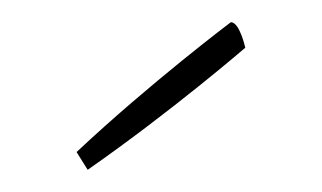

<svg xmlns="http://www.w3.org/2000/svg" viewBox="-20 -732 290 173"><path d="M59 -579C135 -632 201 -689 201 -689C201 -689 196 -712 188 -712C188 -712 115 -657 49 -595L59 -579Z"/></svg>

Font: Yanone Kaffeesatz Extra Light
Style: Regular
Weight: 200
Designer: Yanone (Cyrillic: Daniel Pouzeot & Huerta Tipografica)
Foundry: Yanone
Version: Version 1.100;PS 001.100;hotconv 1.0.70;makeotf.lib2.5.58329